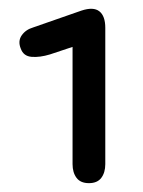

<svg xmlns="http://www.w3.org/2000/svg" viewBox="-20 -800 323 434"><path d="M181 -386Q162 -386 153 -398Q144 -410 144 -429V-694L93 -677Q70 -670 51.5 -671.5Q33 -673 27 -690Q20 -707 29 -720Q38 -733 55 -738L164 -776Q191 -785 204.5 -774.5Q218 -764 218 -737V-429Q218 -410 209 -398Q200 -386 181 -386Z"/></svg>

Font: Comfortaa Medium
Style: Regular
Weight: 500
Designer: Johan Aakerlund
Foundry: Johan Aakerlund
Version: Version 3.104; ttfautohint (v1.8.1.43-b0c9)